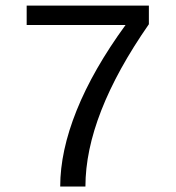

<svg xmlns="http://www.w3.org/2000/svg" viewBox="-20 -679 640 699"><path d="M522 -590.8Q291 -258.8 291 0H199.2Q199.2 -128.4 259 -277.1Q318.8 -425.8 437 -587.9H77.1V-658.7H522Z"/></svg>

Font: Courier New
Style: Regular
Weight: 400
Designer: Steve Matteson
Foundry: Ascender Corporation
Version: Version 2.00.3